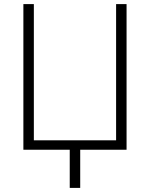

<svg xmlns="http://www.w3.org/2000/svg" viewBox="-20 -730 731 936"><path d="M94 -710H145V-46H546V-710H597V0H371V186H320V0H94Z"/></svg>

Font: Oxford Sans
Style: Regular
Weight: 300
Designer: Matt McInerney, Pablo Impallari, Rodrigo Fuenzalida
Foundry: Matt McInerney, Pablo Impallari, Rodrigo Fuenzalida
Version: Version 3.000g; ttfautohint (v1.5) -l 8 -r 28 -G 28 -x 14 -D